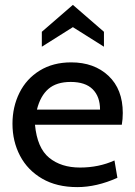

<svg xmlns="http://www.w3.org/2000/svg" viewBox="-20 -755 552 785"><path d="M31 -249Q31 -318 59.5 -375.5Q88 -433 142.5 -466.5Q197 -500 271 -500Q365 -500 423.5 -445Q482 -390 482 -293Q482 -268 478 -245H123Q132 -150 181 -110Q230 -70 307 -70Q384 -70 448 -99L460 -28Q375 10 296 10Q212 10 152.5 -24.5Q93 -59 62 -118Q31 -177 31 -249ZM389 -307Q389 -360 359 -390Q329 -420 269 -420Q211 -420 178 -391.5Q145 -363 131 -307ZM151 -625 278 -735 405 -625V-564L278 -644L151 -564Z"/></svg>

Font: Cabin
Style: Regular
Weight: 400
Designer: Pablo Impallari
Foundry: Pablo Impallari. http://www.impallari.com Igino Marini. http://www.ikern.com
Version: Version 2.200